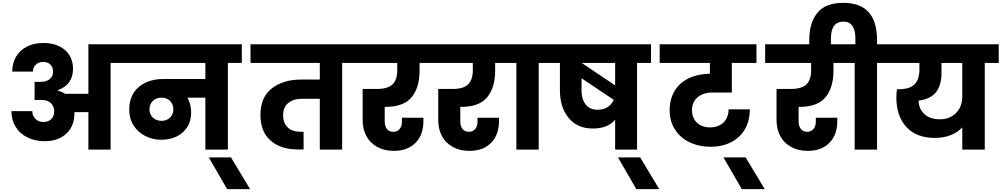

<svg xmlns="http://www.w3.org/2000/svg" viewBox="-20 -1051 7037 1349"><path d="M601 -740C601 -740 601 -392 601 -392C601 -392 437 -392 437 -392C437 -392 437 -392 437 -392C424 -401 407 -409 387 -414C387 -414 387 -418 387 -418C387 -418 387 -418 387 -418C421 -429 447 -448 466 -474C484 -500 493 -531 493 -567C493 -567 493 -567 493 -567C493 -622 474 -667 436 -700C398 -733 347 -749 284 -749C284 -749 284 -749 284 -749C241 -749 203 -741 170 -724C137 -707 111 -684 93 -653C75 -622 66 -587 66 -548C66 -548 211 -548 211 -548C211 -548 211 -548 211 -548C211 -568 218 -584 232 -597C245 -610 263 -616 284 -616C284 -616 284 -616 284 -616C304 -616 321 -610 334 -597C347 -584 353 -567 353 -546C353 -546 353 -546 353 -546C353 -525 345 -509 330 -496C315 -483 294 -476 268 -476C268 -476 223 -476 223 -476C223 -476 223 -349 223 -349C223 -349 268 -349 268 -349C268 -349 268 -349 268 -349C299 -349 322 -341 338 -326C353 -311 361 -292 361 -270C361 -270 361 -270 361 -270C361 -247 354 -229 341 -215C327 -201 308 -194 285 -194C285 -194 285 -194 285 -194C262 -194 243 -201 229 -216C214 -231 207 -249 207 -270C207 -270 60 -270 60 -270C60 -270 60 -270 60 -270C60 -229 70 -192 90 -160C109 -128 137 -103 172 -86C207 -68 248 -59 295 -59C295 -59 295 -59 295 -59C358 -59 408 -77 446 -112C484 -147 503 -195 503 -254C503 -254 503 -263 503 -263C503 -263 601 -263 601 -263C601 -263 601 0 601 0C601 0 757 0 757 0C757 0 757 -609 757 -609C757 -609 856 -609 856 -609C856 -609 856 -740 856 -740C856 -740 601 -740 601 -740Z M1679 -740C1679 -740 822 -740 822 -740C822 -740 822 -609 822 -609C822 -609 1423 -609 1423 -609C1423 -609 1423 -496 1423 -496C1423 -496 1126 -496 1126 -496C1126 -496 1126 -496 1126 -496C1082 -496 1042 -488 1006 -472C970 -456 941 -432 920 -400C899 -367 888 -328 888 -282C888 -282 888 -282 888 -282C888 -239 898 -201 919 -169C940 -136 967 -112 1002 -95C1036 -78 1073 -69 1113 -69C1113 -69 1113 -69 1113 -69C1152 -69 1187 -76 1219 -91C1250 -106 1276 -128 1295 -157C1314 -186 1323 -221 1323 -262C1323 -262 1323 -262 1323 -262C1323 -299 1314 -334 1297 -365C1297 -365 1423 -365 1423 -365C1423 -365 1423 0 1423 0C1423 0 1581 0 1581 0C1581 0 1581 -609 1581 -609C1581 -609 1679 -609 1679 -609C1679 -609 1679 -740 1679 -740ZM1115 -202C1115 -202 1115 -202 1115 -202C1090 -202 1069 -210 1054 -225C1038 -240 1030 -259 1030 -283C1030 -283 1030 -283 1030 -283C1030 -307 1038 -327 1054 -342C1070 -357 1090 -365 1115 -365C1115 -365 1115 -365 1115 -365C1140 -365 1160 -357 1175 -342C1190 -327 1198 -307 1198 -283C1198 -283 1198 -283 1198 -283C1198 -259 1190 -240 1175 -225C1160 -210 1140 -202 1115 -202Z M1737 278C1737 278 1603 55 1603 55C1603 55 1447 55 1447 55C1447 55 1576 278 1576 278C1576 278 1737 278 1737 278Z M2482 -740C2482 -740 1740 -740 1740 -740C1740 -740 1740 -609 1740 -609C1740 -609 2227 -609 2227 -609C2227 -609 2227 -492 2227 -492C2227 -492 2094 -492 2094 -492C2094 -492 2094 -492 2094 -492C2011 -492 1943 -471 1890 -430C1837 -389 1810 -327 1810 -245C1810 -245 1810 -245 1810 -245C1810 -164 1834 -103 1883 -62C1931 -21 1993 -1 2070 -1C2070 -1 2113 -1 2113 -1C2113 -1 2113 -125 2113 -125C2113 -125 2094 -125 2094 -125C2094 -125 2094 -125 2094 -125C2053 -125 2022 -135 2001 -156C1980 -177 1969 -205 1969 -242C1969 -242 1969 -242 1969 -242C1969 -279 1981 -307 2005 -327C2029 -347 2061 -357 2102 -357C2102 -357 2227 -357 2227 -357C2227 -357 2227 0 2227 0C2227 0 2384 0 2384 0C2384 0 2384 -609 2384 -609C2384 -609 2482 -609 2482 -609C2482 -609 2482 -740 2482 -740Z M2688 -300C2688 -300 2688 -300 2688 -300C2774 -300 2836 -323 2873 -369C2910 -414 2928 -477 2928 -556C2928 -556 2928 -609 2928 -609C2928 -609 3013 -609 3013 -609C3013 -609 3013 -740 3013 -740C3013 -740 2448 -740 2448 -740C2448 -740 2448 -609 2448 -609C2448 -609 2771 -609 2771 -609C2771 -609 2771 -556 2771 -556C2771 -556 2771 -556 2771 -556C2771 -513 2760 -481 2739 -459C2717 -437 2680 -426 2629 -426C2629 -426 2528 -426 2528 -426C2528 -426 2528 -208 2528 -208C2528 -208 2528 -208 2528 -208C2528 -167 2536 -130 2553 -97C2570 -64 2595 -39 2628 -20C2661 -1 2700 9 2747 9C2747 9 2747 9 2747 9C2812 9 2863 -10 2900 -48C2937 -86 2955 -137 2955 -201C2955 -201 2955 -224 2955 -224C2955 -224 2804 -224 2804 -224C2804 -224 2804 -196 2804 -196C2804 -196 2804 -196 2804 -196C2804 -175 2799 -158 2788 -145C2777 -132 2763 -125 2744 -125C2744 -125 2744 -125 2744 -125C2723 -125 2708 -132 2698 -146C2688 -159 2683 -177 2683 -200C2683 -200 2683 -300 2683 -300C2683 -300 2688 -300 2688 -300Z M3219 -300C3219 -300 3219 -300 3219 -300C3305 -300 3367 -323 3404 -369C3441 -414 3459 -477 3459 -556C3459 -556 3459 -609 3459 -609C3459 -609 3544 -609 3544 -609C3544 -609 3544 -740 3544 -740C3544 -740 2979 -740 2979 -740C2979 -740 2979 -609 2979 -609C2979 -609 3302 -609 3302 -609C3302 -609 3302 -556 3302 -556C3302 -556 3302 -556 3302 -556C3302 -513 3291 -481 3270 -459C3248 -437 3211 -426 3160 -426C3160 -426 3059 -426 3059 -426C3059 -426 3059 -208 3059 -208C3059 -208 3059 -208 3059 -208C3059 -167 3067 -130 3084 -97C3101 -64 3126 -39 3159 -20C3192 -1 3231 9 3278 9C3278 9 3278 9 3278 9C3343 9 3394 -10 3431 -48C3468 -86 3486 -137 3486 -201C3486 -201 3486 -224 3486 -224C3486 -224 3335 -224 3335 -224C3335 -224 3335 -196 3335 -196C3335 -196 3335 -196 3335 -196C3335 -175 3330 -158 3319 -145C3308 -132 3294 -125 3275 -125C3275 -125 3275 -125 3275 -125C3254 -125 3239 -132 3229 -146C3219 -159 3214 -177 3214 -200C3214 -200 3214 -300 3214 -300C3214 -300 3219 -300 3219 -300Z M3765 0C3765 0 3765 -609 3765 -609C3765 -609 3863 -609 3863 -609C3863 -609 3863 -740 3863 -740C3863 -740 3510 -740 3510 -740C3510 -740 3510 -609 3510 -609C3510 -609 3608 -609 3608 -609C3608 -609 3608 0 3608 0C3608 0 3765 0 3765 0Z M4554 -740C4554 -740 3829 -740 3829 -740C3829 -740 3829 -609 3829 -609C3829 -609 3914 -609 3914 -609C3914 -609 3914 -418 3914 -418C3914 -418 3914 -418 3914 -418C3914 -337 3934 -272 3975 -223C4015 -173 4072 -148 4147 -148C4147 -148 4147 -148 4147 -148C4216 -148 4268 -169 4302 -210C4302 -210 4302 0 4302 0C4302 0 4456 0 4456 0C4456 0 4456 -609 4456 -609C4456 -609 4554 -609 4554 -609C4554 -609 4554 -740 4554 -740ZM4302 -451C4302 -451 4067 -609 4067 -609C4067 -609 4302 -609 4302 -609C4302 -609 4302 -451 4302 -451ZM4180 -280C4180 -280 4180 -280 4180 -280C4143 -280 4114 -292 4095 -317C4076 -341 4066 -373 4066 -413C4066 -413 4066 -501 4066 -501C4066 -501 4292 -350 4292 -350C4292 -350 4292 -350 4292 -350C4283 -329 4269 -312 4250 -299C4231 -286 4207 -280 4180 -280Z M4612 278C4612 278 4478 55 4478 55C4478 55 4322 55 4322 55C4322 55 4451 278 4451 278C4451 278 4612 278 4612 278Z M4985 -401C4985 -401 5122 -401 5122 -401C5122 -401 5122 -609 5122 -609C5122 -609 5295 -609 5295 -609C5295 -609 5295 -740 5295 -740C5295 -740 4615 -740 4615 -740C4615 -740 4615 -609 4615 -609C4615 -609 4968 -609 4968 -609C4968 -609 4968 -533 4968 -533C4968 -533 4968 -533 4968 -533C4910 -532 4860 -521 4817 -500C4774 -479 4742 -449 4719 -411C4696 -372 4685 -327 4685 -276C4685 -276 4685 -276 4685 -276C4685 -225 4697 -181 4722 -142C4746 -103 4780 -73 4824 -52C4867 -31 4917 -20 4973 -20C4973 -20 4973 -20 4973 -20C5028 -20 5077 -31 5119 -53C5160 -74 5192 -105 5215 -145C5237 -184 5248 -230 5248 -283C5248 -283 5099 -283 5099 -283C5099 -283 5099 -283 5099 -283C5099 -245 5087 -214 5064 -191C5040 -168 5008 -156 4969 -156C4969 -156 4969 -156 4969 -156C4931 -156 4900 -167 4877 -189C4854 -211 4842 -240 4842 -275C4842 -275 4842 -275 4842 -275C4842 -316 4856 -347 4883 -369C4910 -390 4944 -401 4985 -401Z M5353 278C5353 278 5219 55 5219 55C5219 55 5063 55 5063 55C5063 55 5192 278 5192 278C5192 278 5353 278 5353 278Z M5596 -300C5596 -300 5596 -300 5596 -300C5682 -300 5744 -323 5781 -369C5818 -414 5836 -477 5836 -556C5836 -556 5836 -609 5836 -609C5836 -609 5921 -609 5921 -609C5921 -609 5921 -740 5921 -740C5921 -740 5356 -740 5356 -740C5356 -740 5356 -609 5356 -609C5356 -609 5679 -609 5679 -609C5679 -609 5679 -556 5679 -556C5679 -556 5679 -556 5679 -556C5679 -513 5668 -481 5647 -459C5625 -437 5588 -426 5537 -426C5537 -426 5436 -426 5436 -426C5436 -426 5436 -208 5436 -208C5436 -208 5436 -208 5436 -208C5436 -167 5444 -130 5461 -97C5478 -64 5503 -39 5536 -20C5569 -1 5608 9 5655 9C5655 9 5655 9 5655 9C5720 9 5771 -10 5808 -48C5845 -86 5863 -137 5863 -201C5863 -201 5863 -224 5863 -224C5863 -224 5712 -224 5712 -224C5712 -224 5712 -196 5712 -196C5712 -196 5712 -196 5712 -196C5712 -175 5707 -158 5696 -145C5685 -132 5671 -125 5652 -125C5652 -125 5652 -125 5652 -125C5631 -125 5616 -132 5606 -146C5596 -159 5591 -177 5591 -200C5591 -200 5591 -300 5591 -300C5591 -300 5596 -300 5596 -300Z M6142 -740C6142 -740 6142 -770 6142 -770C6142 -770 6142 -770 6142 -770C6142 -944 6063 -1031 5906 -1031C5906 -1031 5906 -1031 5906 -1031C5822 -1031 5761 -1008 5723 -961C5685 -914 5666 -851 5666 -770C5666 -770 5666 -705 5666 -705C5666 -705 5818 -705 5818 -705C5818 -705 5818 -778 5818 -778C5818 -778 5818 -778 5818 -778C5818 -859 5847 -899 5906 -899C5906 -899 5906 -899 5906 -899C5962 -899 5990 -859 5990 -778C5990 -778 5990 -740 5990 -740C5990 -740 5887 -740 5887 -740C5887 -740 5887 -609 5887 -609C5887 -609 5985 -609 5985 -609C5985 -609 5985 0 5985 0C5985 0 6142 0 6142 0C6142 0 6142 -609 6142 -609C6142 -609 6240 -609 6240 -609C6240 -609 6240 -740 6240 -740C6240 -740 6142 -740 6142 -740Z M6997 -740C6997 -740 6206 -740 6206 -740C6206 -740 6206 -609 6206 -609C6206 -609 6440 -609 6440 -609C6440 -609 6440 -564 6440 -564C6440 -564 6440 -564 6440 -564C6440 -518 6429 -483 6407 -460C6385 -436 6347 -424 6292 -424C6292 -424 6282 -424 6282 -424C6282 -424 6282 -424 6282 -424C6279 -406 6278 -386 6278 -364C6278 -364 6278 -364 6278 -364C6278 -277 6302 -209 6349 -158C6396 -107 6463 -82 6549 -82C6549 -82 6549 -82 6549 -82C6591 -82 6628 -89 6661 -102C6693 -115 6720 -133 6741 -156C6741 -156 6741 0 6741 0C6741 0 6899 0 6899 0C6899 0 6899 -609 6899 -609C6899 -609 6997 -609 6997 -609C6997 -609 6997 -740 6997 -740ZM6741 -373C6741 -373 6741 -373 6741 -373C6741 -326 6727 -288 6698 -258C6669 -228 6631 -213 6583 -213C6583 -213 6583 -213 6583 -213C6537 -213 6501 -225 6475 -249C6449 -273 6435 -305 6434 -344C6434 -344 6434 -344 6434 -344C6490 -351 6531 -371 6557 -404C6582 -437 6595 -481 6595 -535C6595 -535 6595 -609 6595 -609C6595 -609 6741 -609 6741 -609C6741 -609 6741 -373 6741 -373Z"/></svg>

Font: Girnar Poppins
Style: Bold
Weight: 500
Designer: Ninad Kale (Devanagari), Jonny Pinhorn (Latin)
Foundry: Indian Type Foundry
Version: ""